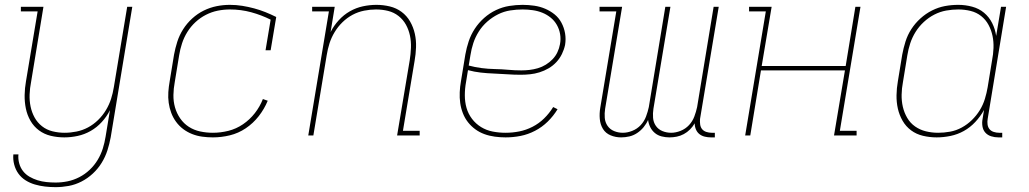

<svg xmlns="http://www.w3.org/2000/svg" viewBox="-20 -558 4240 791"><path d="M209 213Q187 213 165.5 210.5Q144 208 123.5 202Q103 196 85.5 185Q68 174 56 157.5Q44 141 38.5 120Q33 99 35 78H56Q54 96 59 114.5Q64 133 75 147Q86 161 101.5 170Q117 179 134.5 184.5Q152 190 171 192Q190 194 209 194Q234 194 258.5 189Q283 184 306.5 172Q330 160 349.5 141.5Q369 123 382.5 100.5Q396 78 403.5 54Q411 30 415 5L433 -104Q420 -78 399.5 -55.5Q379 -33 353.5 -18.5Q328 -4 300 2Q272 8 245 8Q216 8 189 1.5Q162 -5 140.5 -21Q119 -37 105.5 -60.5Q92 -84 86.5 -111Q81 -138 81.5 -166.5Q82 -195 87 -223L135 -511H66V-530H159L108 -220Q103 -195 102 -169Q101 -143 106 -119Q111 -95 122.5 -74Q134 -53 153 -38Q172 -23 196.5 -17Q221 -11 246 -11Q270 -11 295 -16Q320 -21 342.5 -33Q365 -45 384 -63.5Q403 -82 416.5 -104.5Q430 -127 437.5 -150.5Q445 -174 449 -199L504 -530H525L436 8Q431 35 422.5 61.5Q414 88 399 112.5Q384 137 362.5 157Q341 177 315.5 190Q290 203 263 208Q236 213 209 213Z M857 8Q835 8 813 5Q791 2 771 -6Q751 -14 734.5 -26.5Q718 -39 705.5 -56Q693 -73 685.5 -93Q678 -113 675 -134.5Q672 -156 673.5 -178.5Q675 -201 679 -223L697 -333Q702 -360 710.5 -386.5Q719 -413 734.5 -437.5Q750 -462 772 -482Q794 -502 819.5 -514.5Q845 -527 872 -532.5Q899 -538 927 -538Q953 -538 978 -534Q1003 -530 1027 -523.5Q1051 -517 1073.5 -508Q1096 -499 1118 -488L1095 -351H1074L1095 -477Q1057 -496 1015 -507.5Q973 -519 927 -519Q902 -519 877 -514Q852 -509 828.5 -497Q805 -485 785.5 -467Q766 -449 752 -426.5Q738 -404 730 -379.5Q722 -355 718 -330L700 -220Q695 -194 694.5 -167Q694 -140 701 -115.5Q708 -91 722.5 -70Q737 -49 758 -35.5Q779 -22 804.5 -16.5Q830 -11 857 -11Q889 -11 921 -19Q953 -27 981 -46Q1009 -65 1030 -92Q1051 -119 1063 -150L1083 -143Q1069 -109 1046 -79.5Q1023 -50 992.5 -29.5Q962 -9 927 -0.5Q892 8 857 8Z M1250 0 1335 -511H1266V-530H1359L1342 -426Q1355 -452 1375.5 -474.5Q1396 -497 1421.5 -511.5Q1447 -526 1475 -532Q1503 -538 1531 -538Q1559 -538 1586 -531.5Q1613 -525 1634.5 -509Q1656 -493 1669.5 -469.5Q1683 -446 1689 -419Q1695 -392 1694 -363.5Q1693 -335 1688 -307L1640 -19H1709V0H1616L1668 -310Q1672 -335 1673 -361Q1674 -387 1669 -411Q1664 -435 1652.5 -456Q1641 -477 1622 -492Q1603 -507 1579 -513Q1555 -519 1529 -519Q1505 -519 1480 -514Q1455 -509 1432.5 -497Q1410 -485 1391 -466.5Q1372 -448 1358.5 -425.5Q1345 -403 1337.5 -379.5Q1330 -356 1326 -331L1271 0Z M2063 8Q2041 8 2018.5 5Q1996 2 1975.5 -5.5Q1955 -13 1938 -25.5Q1921 -38 1908 -54.5Q1895 -71 1887 -91.5Q1879 -112 1876 -133.5Q1873 -155 1874 -178Q1875 -201 1879 -223L1897 -333Q1902 -361 1911 -388Q1920 -415 1936 -439.5Q1952 -464 1974.5 -484Q1997 -504 2023.5 -516.5Q2050 -529 2078 -533.5Q2106 -538 2133 -538Q2157 -538 2181 -534.5Q2205 -531 2226 -522Q2247 -513 2264.5 -499Q2282 -485 2293 -464.5Q2304 -444 2308 -420.5Q2312 -397 2308 -373Q2304 -354 2295 -335.5Q2286 -317 2272 -302Q2258 -287 2240 -276.5Q2222 -266 2202.5 -260Q2183 -254 2163.5 -252Q2144 -250 2125 -250Q2097 -250 2069.5 -252Q2042 -254 2014.5 -255Q1987 -256 1960.5 -259Q1934 -262 1908 -269L1900 -220Q1895 -193 1895 -165.5Q1895 -138 1902 -113.5Q1909 -89 1924.5 -68.5Q1940 -48 1962 -34.5Q1984 -21 2010 -16Q2036 -11 2063 -11Q2091 -11 2119 -16.5Q2147 -22 2173.5 -35.5Q2200 -49 2221.5 -70Q2243 -91 2259 -117L2277 -108Q2260 -80 2236.5 -57Q2213 -34 2184 -19Q2155 -4 2124.5 2Q2094 8 2063 8ZM2128 -268Q2145 -268 2162 -270Q2179 -272 2196 -277Q2213 -282 2228.5 -291.5Q2244 -301 2256.5 -314Q2269 -327 2276.5 -343Q2284 -359 2287 -376Q2291 -397 2287.5 -417.5Q2284 -438 2274 -455.5Q2264 -473 2248.5 -485.5Q2233 -498 2214.5 -505.5Q2196 -513 2175 -516Q2154 -519 2133 -519Q2108 -519 2082 -515Q2056 -511 2032 -499Q2008 -487 1987.5 -469Q1967 -451 1952.5 -428Q1938 -405 1930 -380.5Q1922 -356 1918 -330L1911 -288Q1937 -281 1964 -277.5Q1991 -274 2018.5 -273.5Q2046 -273 2073.5 -270.5Q2101 -268 2128 -268Z M2539 8Q2516 8 2495.5 -0.5Q2475 -9 2464 -27Q2453 -45 2451 -68Q2449 -91 2453 -114L2519 -511H2450V-530H2543L2473 -110Q2470 -91 2471.5 -72.5Q2473 -54 2483 -39.5Q2493 -25 2510 -18Q2527 -11 2546 -11Q2565 -11 2585 -19Q2605 -27 2619.5 -42.5Q2634 -58 2641.5 -78Q2649 -98 2653 -117L2721 -530H2742L2672 -110Q2669 -91 2670.5 -72.5Q2672 -54 2682 -39.5Q2692 -25 2709 -18Q2726 -11 2745 -11Q2764 -11 2784 -19Q2804 -27 2818.5 -42.5Q2833 -58 2840.5 -78Q2848 -98 2852 -117L2920 -530H2941L2864 -68Q2863 -57 2864.5 -45.5Q2866 -34 2872.5 -26Q2879 -18 2890 -14.5Q2901 -11 2912 -11H2925V8H2909Q2896 8 2883.5 5Q2871 2 2861.5 -5.5Q2852 -13 2847 -25Q2842 -37 2842 -50Q2834 -36 2822.5 -24.5Q2811 -13 2797 -5.5Q2783 2 2768 5Q2753 8 2738 8Q2722 8 2706 4Q2690 0 2678 -10Q2666 -20 2659 -34Q2652 -48 2650 -64Q2643 -48 2631.5 -34Q2620 -20 2605 -10Q2590 0 2573 4Q2556 8 2539 8Z M3050 0 3135 -511H3066V-530H3159L3118 -286H3464L3504 -530H3525L3440 -19H3509V0H3416L3461 -268H3115L3071 0Z M3839 8Q3810 8 3782.5 1.5Q3755 -5 3733.5 -21Q3712 -37 3698.5 -60.5Q3685 -84 3679 -110.5Q3673 -137 3673.5 -166Q3674 -195 3679 -223L3697 -333Q3702 -360 3710.5 -387Q3719 -414 3734.5 -438Q3750 -462 3772 -482Q3794 -502 3820 -515Q3846 -528 3873 -533Q3900 -538 3928 -538Q3957 -538 3985 -530.5Q4013 -523 4034 -505.5Q4055 -488 4067.5 -463Q4080 -438 4084 -410L4104 -530H4125L4049 -68Q4047 -57 4048.5 -45.5Q4050 -34 4056.5 -26Q4063 -18 4074 -14.5Q4085 -11 4096 -11H4109V8H4093Q4078 8 4063.5 3.5Q4049 -1 4039.5 -11.5Q4030 -22 4027.5 -37.5Q4025 -53 4028 -68L4034 -105Q4019 -78 3998 -55.5Q3977 -33 3951 -18.5Q3925 -4 3896 2Q3867 8 3839 8ZM3845 -11Q3869 -11 3894 -15.5Q3919 -20 3942 -32.5Q3965 -45 3984 -63.5Q4003 -82 4016.5 -104Q4030 -126 4037.5 -150.5Q4045 -175 4049 -199L4067 -309Q4072 -334 4073 -360Q4074 -386 4069 -410Q4064 -434 4052.5 -455.5Q4041 -477 4022 -492Q4003 -507 3978.5 -513Q3954 -519 3928 -519Q3903 -519 3878 -514.5Q3853 -510 3829.5 -498Q3806 -486 3786 -467.5Q3766 -449 3752 -426.5Q3738 -404 3730 -379.5Q3722 -355 3718 -330L3700 -220Q3695 -194 3694.5 -168Q3694 -142 3699.5 -118Q3705 -94 3717.5 -72.5Q3730 -51 3750 -37Q3770 -23 3794.5 -17Q3819 -11 3845 -11Z"/></svg>

Font: Iosevka Curly Slab ThEx
Style: Italic
Weight: 100
Width: 7
Italic angle: -9°
Monospace: yes
Designer: Belleve Invis
Foundry: Belleve Invis
Version: Version 11.1.0; ttfautohint (v1.8.3)